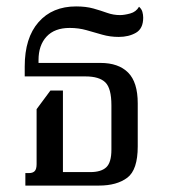

<svg xmlns="http://www.w3.org/2000/svg" viewBox="-20 -578 525 598"><path d="M59 0V-39H71Q82 -39 88 -45Q94 -51 94 -67V-238L137 -296H176V-42H261Q295 -42 311 -57Q327 -72 327 -112V-250Q327 -303 308 -321.5Q289 -340 246 -340H57V-371Q57 -460 100 -509Q143 -558 217 -558Q248 -558 271 -551.5Q294 -545 313.5 -538Q333 -531 354 -531Q367 -531 385.5 -536Q404 -541 413 -557Q421 -550 423.5 -541Q426 -532 426 -523Q426 -489 403.5 -476Q381 -463 350 -463Q323 -463 298.5 -470Q274 -477 249.5 -484Q225 -491 197 -491Q150 -491 125 -464Q100 -437 100 -391V-382H293Q349 -382 379 -352Q409 -322 409 -256V-122Q409 -49 376.5 -24.5Q344 0 288 0Z"/></svg>

Font: Noto Serif Thai Condensed
Style: Regular
Weight: 400
Width: 3
Designer: Monotype Design Team
Foundry: Monotype Imaging Inc.
Version: Version 2.002; ttfautohint (v1.8.4.7-5d5b)